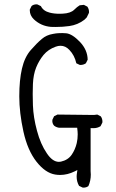

<svg xmlns="http://www.w3.org/2000/svg" viewBox="-20 -861 540 894"><path d="M368.2 12.7Q382.3 12.7 391.6 5.4Q402.8 -19.5 402.8 -48.3Q402.8 -56.2 401.9 -64V-64.5V-264.6Q412.6 -264.2 415.5 -264.2Q433.6 -264.2 448.2 -273.4L456.5 -290Q457 -292 457 -293.9Q457 -308.6 449.2 -319.3L433.1 -327.6L417.5 -325.7L247.6 -327.6L231.9 -319.8L224.1 -303.7Q223.6 -301.8 223.6 -297.4Q223.6 -293 225.3 -287.1Q227.1 -281.2 231.9 -275.9Q241.7 -268.1 255.4 -266.1H339.4Q341.8 -247.1 341.8 -235.4Q341.8 -213.9 337.4 -194.8Q330.1 -164.1 313.5 -140.1Q296.4 -115.7 263.7 -108.4Q258.8 -107.4 254.4 -107.4Q224.6 -107.4 198.2 -147Q168.9 -189.5 152.3 -252Q135.3 -314.5 133.3 -370.6Q132.3 -398.9 132.3 -423.6Q132.3 -448.2 133.3 -470.2Q135.3 -514.2 148.4 -546.9Q161.6 -579.1 182.6 -605Q204.6 -631.3 239.3 -643.6Q251 -647.9 261.7 -647.9Q285.2 -647.9 303.2 -628.4Q327.1 -603.5 335.4 -566.4L350.6 -559.1Q352.5 -558.6 354.5 -558.6Q369.1 -558.6 379.9 -566.4L388.2 -583Q387.7 -628.4 352.1 -666Q315.9 -703.6 287.6 -706.1Q277.8 -707 270.3 -707Q262.7 -707 252.2 -706.5Q241.7 -706.1 226.6 -703.1Q196.3 -698.2 174.8 -679.7Q151.9 -660.6 123.3 -627.9Q94.7 -595.2 82.3 -541.7Q69.8 -488.3 69.8 -412.1Q69.8 -335.9 89.1 -248.3Q108.4 -160.6 150.4 -107.4Q191.4 -55.7 236.8 -48.3Q248.5 -46.4 259.8 -46.4Q293.9 -46.4 327.6 -63L340.3 -69.3L338.4 -55.7Q336.9 -46.9 336.9 -38.6Q336.9 -15.1 348.1 4.4L364.3 12.2Q366.2 12.7 368.2 12.7ZM118.7 -813.5Q118.7 -789.1 137.7 -771Q170.9 -739.7 217.3 -735.8Q228.5 -735.4 239.3 -735.4Q272.5 -735.4 302.7 -739.7Q341.8 -745.1 373 -769L383.8 -779.8L394 -800.8Q394.5 -802.7 394.5 -804.7Q394.5 -819.3 386.7 -830.1L370.6 -838.4L351.1 -836.4Q338.9 -829.1 325.7 -815.9Q309.1 -799.3 272.5 -797.4Q264.6 -796.9 256.3 -796.9Q231.4 -796.9 211.4 -802.2Q181.6 -809.6 170.4 -832.5L154.3 -840.3Q152.3 -840.8 150.4 -840.8Q136.2 -840.8 127 -833L118.7 -816.4Q118.7 -814.9 118.7 -813.5Z"/></svg>

Font: Bakudai
Style: ExtraLight
Weight: 200
Version: Version 1.48